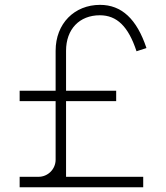

<svg xmlns="http://www.w3.org/2000/svg" viewBox="-20 -786 697 806"><path d="M257.3 -361.5H467.7V-405.2H257.3V-572.9C257.3 -663.5 313.5 -721.9 399 -721.9C470.8 -721.9 518.8 -675 553.1 -570.8L594.8 -584.4C554.2 -706.2 490.6 -765.6 400 -765.6C292.7 -765.6 213.5 -687.5 213.5 -572.9V-405.2H62.5V-361.5H213.5V-115.6C213.5 -76 181.2 -43.8 141.7 -43.8H62.5V0H581.2V-43.8H257.3Z"/></svg>

Font: Manrope Thin
Style: Regular
Weight: 100
Width: 4
Designer: Michael Sharanda
Foundry: Michael Sharanda
Version: Version 2.000;PS 002.000;hotconv 1.0.88;makeotf.lib2.5.64775